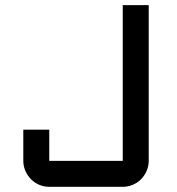

<svg xmlns="http://www.w3.org/2000/svg" viewBox="-20 -720 683 740"><path d="M69.8 -220.2H169.9V-100.1H453.1V-700.2H553.2V-100.1Q553.2 -79.6 545.2 -61.3Q537.1 -43 523.7 -29.3Q510.3 -15.6 491.9 -7.8Q473.6 0 453.1 0H169.9Q149.4 0 131.1 -7.8Q112.8 -15.6 99.4 -29.3Q85.9 -43 77.9 -61.3Q69.8 -79.6 69.8 -100.1Z"/></svg>

Font: Aldrich [RUS by Daymarius]
Style: Regular
Weight: 400
Designer: Matthew Desmond
Foundry: Matthew Desmond
Version: Version 1.002 August 24, 2018